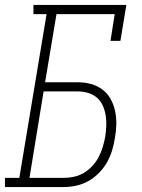

<svg xmlns="http://www.w3.org/2000/svg" viewBox="-54 -755 574 775"><path d="M-34 0V-37H24L134 -698H81V-735H456L432 -590H392L409 -698H174L128 -423H259Q287 -423 313 -416Q339 -409 359.5 -393.5Q380 -378 392.5 -355.5Q405 -333 410.5 -307Q416 -281 415.5 -253.5Q415 -226 410 -199Q406 -173 398.5 -148Q391 -123 378 -100Q365 -77 345.5 -57Q326 -37 302.5 -24Q279 -11 253.5 -5.5Q228 0 203 0ZM65 -37H203Q223 -37 244.5 -41.5Q266 -46 285 -57.5Q304 -69 319.5 -86Q335 -103 345 -122.5Q355 -142 361 -162.5Q367 -183 371 -204Q374 -226 375 -247.5Q376 -269 372.5 -290Q369 -311 360.5 -329.5Q352 -348 337 -361Q322 -374 301.5 -380Q281 -386 259 -386H122Z"/></svg>

Font: Iosevka Slab XLtObl
Style: Regular
Weight: 200
Italic angle: -9°
Monospace: yes
Designer: Belleve Invis
Foundry: Belleve Invis
Version: Version 11.1.1; ttfautohint (v1.8.3)